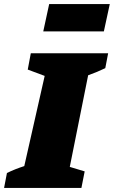

<svg xmlns="http://www.w3.org/2000/svg" viewBox="-63 -921 558 941"><path d="M-43 0 -29 -73Q-9 -83 12.5 -91.5Q34 -100 56 -107L156 -549L73 -580L88 -660H467L453 -587Q414 -568 369 -552L279 -103L352 -81L336 0ZM149 -767 178 -901H475L446 -767Z"/></svg>

Font: Piazzolla Black
Style: Italic
Weight: 900
Italic angle: -11.3°
Designer: Juan Pablo del Peral
Foundry: Huerta Tipografica
Version: Version 1.330